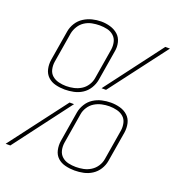

<svg xmlns="http://www.w3.org/2000/svg" viewBox="-139 -853 887 969"><g transform="rotate(20 304.5 -368.5)"><path d="M183 -359Q158 -359 133.5 -365Q109 -371 92 -387Q75 -403 69.5 -427Q64 -451 68 -477L95 -639Q99 -663 112.5 -684.5Q126 -706 147 -719.5Q168 -733 192 -739Q216 -745 240 -745Q265 -745 289 -738Q313 -731 330.5 -715.5Q348 -700 354 -675.5Q360 -651 355 -626L328 -463Q324 -440 310.5 -418Q297 -396 276 -382.5Q255 -369 230.5 -364Q206 -359 183 -359ZM356 -429 587 -735H612L380 -429ZM183 -378Q183 -378 183 -378Q183 -378 184 -378Q204 -378 224.5 -382.5Q245 -387 263 -398Q281 -409 293 -427.5Q305 -446 308 -466L335 -629Q338 -650 333.5 -669.5Q329 -689 314.5 -702Q300 -715 280 -719.5Q260 -724 239 -724Q219 -724 198.5 -720Q178 -716 160 -704.5Q142 -693 130.5 -674.5Q119 -656 115 -636L88 -473Q85 -453 89.5 -433Q94 -413 108.5 -400.5Q123 -388 143 -383Q163 -378 183 -378ZM369 8Q344 8 319.5 2Q295 -4 278 -19.5Q261 -35 255.5 -59.5Q250 -84 254 -109L281 -272Q285 -295 298.5 -317Q312 -339 333 -352.5Q354 -366 378 -371.5Q402 -377 426 -377Q451 -377 475 -370.5Q499 -364 516.5 -348Q534 -332 539.5 -308Q545 -284 541 -258L514 -96Q510 -72 496.5 -50.5Q483 -29 462 -15.5Q441 -2 417 3Q393 8 369 8Q369 8 369 8Q369 8 369 8ZM369 -11Q389 -11 409.5 -15Q430 -19 448.5 -30.5Q467 -42 479 -60.5Q491 -79 494 -99L521 -262Q524 -282 519.5 -302Q515 -322 500.5 -334.5Q486 -347 466 -352Q446 -357 425 -357Q405 -357 384.5 -352.5Q364 -348 346 -337Q328 -326 316 -307.5Q304 -289 301 -269L274 -106Q271 -85 275.5 -65.5Q280 -46 294.5 -33Q309 -20 329 -15.5Q349 -11 369 -11ZM-3 0 229 -306H253L22 0Z"/></g></svg>

Font: Iosevka Etoile Thin Oblique
Style: Regular
Weight: 100
Italic angle: -9°
Designer: Belleve Invis
Foundry: Belleve Invis
Version: Version 15.5.2; ttfautohint (v1.8.4)